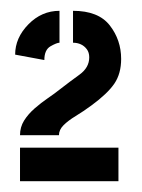

<svg xmlns="http://www.w3.org/2000/svg" viewBox="-20 -725 263 355"><path d="M17 -475Q17 -490 24.5 -502Q32 -514 44 -524.5Q56 -535 68.5 -543.5Q81 -552 91 -560Q109 -574 127 -587Q145 -600 145 -619Q145 -628 140.5 -634Q136 -640 129.5 -643Q123 -646 115 -646V-705Q162 -705 183 -678Q204 -651 204 -616Q204 -589 191.5 -570.5Q179 -552 149 -530Q134 -519 120 -510.5Q106 -502 97.5 -493.5Q89 -485 89 -475ZM17 -390V-452H199V-390ZM62 -614 8 -624Q8 -655 32.5 -680Q57 -705 90 -705V-646Q85 -646 73.5 -639.5Q62 -633 62 -614Z"/></svg>

Font: Stick No Bills ExtraBold
Style: Regular
Weight: 800
Version: Version 2.000